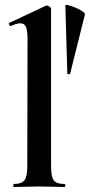

<svg xmlns="http://www.w3.org/2000/svg" viewBox="-20 -747 359 767"><path d="M35 0Q33 0 33 -6Q33 -12 35 -12Q66 -12 77.5 -26.5Q89 -41 89 -81L90 -589Q90 -623 84 -638.5Q78 -654 61 -654Q48 -654 23 -643Q20 -642 17 -648Q14 -654 16 -655L163 -724Q165 -725 167 -725Q172 -725 178 -720.5Q184 -716 184 -712V-81Q184 -41 195 -26.5Q206 -12 237 -12Q241 -12 241 -6Q241 0 237 0Q218 0 191.5 -1Q165 -2 136 -2Q107 -2 81 -1Q55 0 35 0ZM241 -725Q241 -729 253.5 -726Q266 -723 281.5 -716.5Q297 -710 309 -702Q321 -694 319 -688L260 -452Q259 -450 254 -450.5Q249 -451 249 -453Z"/></svg>

Font: Cormorant Light
Style: Regular
Weight: 300
Designer: Christian Thalmann (Catharsis Fonts)
Foundry: Catharsis Fonts
Version: Version 4.000